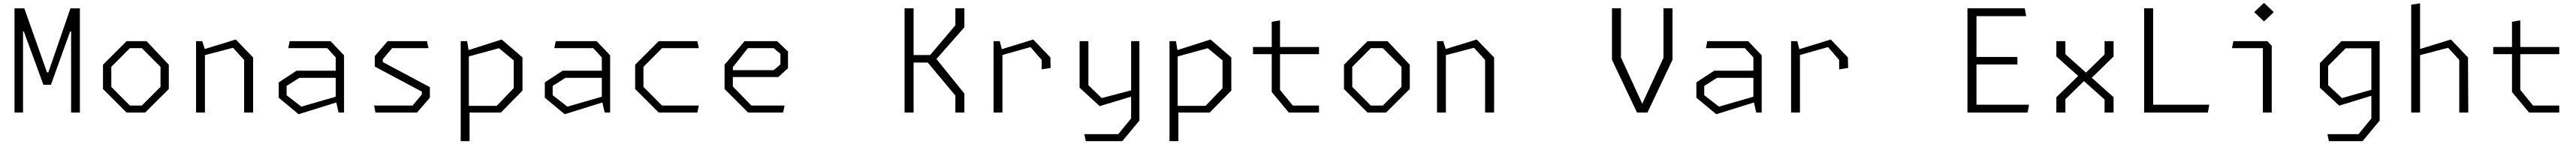

<svg xmlns="http://www.w3.org/2000/svg" viewBox="-20 -788 18005 1008"><path d="M81.5 -729.5H150L308.5 -281.5H318L472.5 -729.5H538.5V0H477V-568H470.5L336 -194.5H283.5L146.5 -568H141V0H81.5Z M700 -165V-335L865 -500H1004.5L1160 -335V-165L994.5 0H865ZM971.5 -49 1102 -180V-320L971.5 -451H888L758 -320V-180L888 -49Z M1686.5 -368.5 1609 -453.5 1370 -391V-432L1628 -511.5L1749.5 -386V0H1686.5ZM1350.5 -500H1394L1412.5 -441.5V0H1350.5Z M2327 -88V-386L2267.5 -451H1995L2005 -500H2290.5L2385 -401V0H2347ZM1928.5 -104V-211.5L2053 -293H2351.5V-243H2072.5L1983.5 -186.5V-121.5L2086.5 -41.5L2351.5 -118V-77L2067.5 11.5Z M2595 -49H2864L2929 -126.5V-146.5L2600 -322V-395.5L2690 -500H2965L2975 -451H2721L2656 -373.5V-353.5L2985 -178V-104.5L2895 0H2605Z M3200.5 -500H3245.5L3257.5 -426.5V-31.5L3262.5 -12.5V200H3200.5ZM3239 -47H3452L3571 -170.5V-365.5L3468 -450.5L3239 -388V-432L3487 -511.5L3632.5 -386V-154L3481.5 0H3239Z M4187 -88V-386L4127.5 -451H3855L3865 -500H4150.5L4245 -401V0H4207ZM3788.5 -104V-211.5L3913 -293H4211.5V-243H3932.5L3843.5 -186.5V-121.5L3946.5 -41.5L4211.5 -118V-77L3927.5 11.5Z M4420 -165V-335L4585 -500H4855L4865 -451H4608L4478 -320V-180L4608 -49H4865L4855 0H4585Z M5045 -165V-335L5185 -500H5412.5L5488.5 -427.5V-310.5L5420.5 -248.5H5074V-297H5388L5435.5 -337V-411L5388 -451H5208L5103 -317.5V-182.5L5233 -49H5464.5L5454.5 0H5210Z M6658.5 -119 6457 -360.5 6500.5 -350H6345V-402.5H6504.5L6464 -381.5L6658.5 -611V-730H6721.5V-597L6512.5 -359.5V-392L6721.5 -133V0H6658.5ZM6303.5 -730H6366.5V0H6303.5Z M7261.5 -368.5 7184 -458.5 6945 -391V-432L7203 -511.5L7322.5 -386L7324.5 -312.5L7261.5 -302.5ZM6925.5 -500H6969L6987.5 -426.5V0H6925.5Z M7560 151H7797.5L7887 41V-127V-147V-500H7945V56L7825.5 200H7570ZM7527 -174V-500H7588.5V-191.5L7681.5 -101.5L7920.5 -164.5V-121.5L7667.5 -45Z M8155.5 -500H8200.5L8212.5 -426.5V-31.5L8217.5 -12.5V200H8155.5ZM8194 -47H8407L8526 -170.5V-365.5L8423 -450.5L8194 -388V-432L8442 -511.5L8587.5 -386V-154L8436.5 0H8194Z M8870 -144V-635.5L8928 -645.5V-159L9017.5 -49H9200.5V0H8989.5ZM8739 -459H9200.5V-409H8739Z M9375 -165V-335L9540 -500H9679.5L9835 -335V-165L9669.5 0H9540ZM9646.5 -49 9777 -180V-320L9646.5 -451H9563L9433 -320V-180L9563 -49Z M10361.5 -368.5 10284 -453.5 10045 -391V-432L10303 -511.5L10424.5 -386V0H10361.5ZM10025.5 -500H10069L10087.5 -441.5V0H10025.5Z M11248.5 -369.5V-730H11311.5V-385.5L11470 -40H11450L11608.5 -383.5V-730H11671.5V-369.5L11496.5 0H11423.5Z M12237 -88V-386L12177.5 -451H11905L11915 -500H12200.5L12295 -401V0H12257ZM11838.5 -104V-211.5L11963 -293H12261.5V-243H11982.5L11893.5 -186.5V-121.5L11996.5 -41.5L12261.5 -118V-77L11977.5 11.5Z M12836.5 -368.5 12759 -458.5 12520 -391V-432L12778 -511.5L12897.5 -386L12899.5 -312.5L12836.5 -302.5ZM12500.5 -500H12544L12562.5 -426.5V0H12500.5Z M13733.5 0V-730H13796.5V0ZM14154 0H13776V-55H14164ZM14082.5 -337H13776V-389.5H14082.5ZM13776 -675V-730H14134L14144 -675Z M14692 -91.5 14355 -392.5V-500H14418V-408.5L14755 -107.5V0H14692ZM14355 -107.5 14523.5 -272 14560 -232 14418 -93.5V0H14355ZM14550 -268 14692 -406.5V-500H14755V-392.5L14586.5 -228Z M14968.5 -730H15031.5V0H14968.5ZM15011 -55H15424L15414 0H15011Z M15798.5 -469 15821.5 -451H15582.5L15592.5 -500H15830L15860.5 -467.5V0H15798.5ZM15738 -703 15806.5 -768 15875 -703 15806.5 -638Z M16250 151H16467.5L16557 41V-139.5V-149.5V-500H16615V56L16495.5 200H16260ZM16197 -174V-346L16348 -500H16590.5V-450H16377.5L16255 -326.5V-191.5L16351.5 -101.5L16590.5 -169V-128L16332.5 -48.5Z M17171.5 -368.5 17094 -453.5 16855 -391V-432L17113 -511.5L17232.5 -386L17234.5 0H17171.5ZM16835.5 -755 16897.5 -765V0H16835.5Z M17540 -144V-635.5L17598 -645.5V-159L17687.5 -49H17870.5V0H17659.5ZM17409 -459H17870.5V-409H17409Z"/></svg>

Font: Monaspace Krypton Var ExLight
Style: Regular
Weight: 200
Designer: Riley Cran and the Lettermatic Team
Version: Version 1.200 (Monaspace Krypton Var)